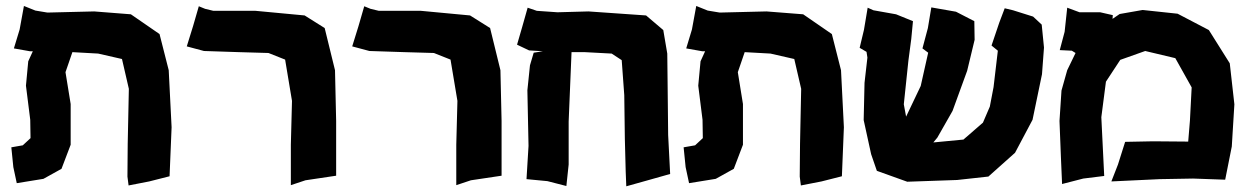

<svg xmlns="http://www.w3.org/2000/svg" viewBox="-20 -618 4252 654"><path d="M61.5 -597.7 46.9 -517.6 27.3 -453.1 82 -443.4H91.8L76.2 -409.2L68.4 -326.2L83 -210L84 -147.5L57.6 -123L18.6 -116.2L25.4 -48.8L37.1 5.9L127.9 -8.8L189.5 -43L220.7 -125V-263.7L203.1 -372.1L226.6 -440.4L314.5 -435.5L395.5 -417L418.9 -315.4L415 -127.9L414.1 -16.6L418 13.7L488.3 0L557.6 -17.6L564.5 -184.6L554.7 -378.9L523.4 -502L425.8 -569.3L300.8 -579.1L141.6 -575.2L100.6 -582Z M657.2 -596.7 637.7 -529.3 616.2 -460 674.8 -444.3 793.9 -440.4 894.5 -437.5 951.2 -415 974.6 -274.4 970.7 -125V12.7L1020.5 -3.9L1125 -19.5V-206.1L1121.1 -378.9L1085.9 -522.5L1017.6 -565.4L850.6 -581.1H707L678.7 -587.9Z M1220.7 -596.7 1201.2 -529.3 1179.7 -460 1238.3 -444.3 1357.4 -440.4 1458 -437.5 1514.6 -415 1538.1 -274.4 1534.2 -125V12.7L1584 -3.9L1688.5 -19.5V-206.1L1684.6 -378.9L1649.4 -522.5L1581.1 -565.4L1414.1 -581.1H1270.5L1242.2 -587.9Z M1777.3 -591.8 1758.8 -526.4 1741.2 -465.8 1782.2 -446.3 1829.1 -443.4 1797.9 -438.5 1785.2 -395.5 1776.4 -310.5 1780.3 -121.1 1773.4 -7.8 1844.7 -1 1909.2 15.6 1917 -57.6V-204.1L1926.8 -440.4H1971.7L2063.5 -435.5L2097.7 -413.1L2106.4 -293.9L2108.4 -144.5L2111.3 -33.2L2113.3 16.6L2186.5 -3.9L2262.7 -25.4L2255.9 -158.2L2253.9 -346.7L2252.9 -435.5L2239.3 -515.6L2180.7 -565.4L1984.4 -579.1L1878.9 -576.2L1808.6 -581.1Z M2351.6 -597.7 2336.9 -517.6 2317.4 -453.1 2372.1 -443.4H2381.8L2366.2 -409.2L2358.4 -326.2L2373 -210L2374 -147.5L2347.7 -123L2308.6 -116.2L2315.4 -48.8L2327.1 5.9L2418 -8.8L2479.5 -43L2510.7 -125V-263.7L2493.2 -372.1L2516.6 -440.4L2604.5 -435.5L2685.5 -417L2709 -315.4L2705.1 -127.9L2704.1 -16.6L2708 13.7L2778.3 0L2847.7 -17.6L2854.5 -184.6L2844.7 -378.9L2813.5 -502L2715.8 -569.3L2590.8 -579.1L2431.6 -575.2L2390.6 -582Z M2935.5 -591.8 2922.9 -516.6 2908.2 -455.1 2931.6 -441.4 2934.6 -421.9 2924.8 -335.9 2921.9 -209 2947.3 -92.8 2966.8 -36.1 3070.3 1 3240.2 -4.9 3346.7 -16.6 3437.5 -97.7 3497.1 -210 3529.3 -365.2 3536.1 -456.1 3528.3 -534.2 3499 -561.5 3430.7 -583 3402.3 -589.8 3383.8 -541 3357.4 -462.9 3378.9 -445.3 3364.3 -321.3 3351.6 -254.9 3328.1 -200.2 3261.7 -142.6 3159.2 -132.8 3172.9 -149.4 3224.6 -240.2 3274.4 -377 3299.8 -482.4 3298.8 -545.9 3236.3 -578.1 3152.3 -592.8 3140.6 -522.5 3122.1 -453.1 3141.6 -438.5 3116.2 -325.2 3066.4 -220.7 3058.6 -262.7 3074.2 -411.1 3084 -485.4 3089.8 -545.9 3032.2 -569.3 2955.1 -583Z M3615.2 -591.8 3606.4 -509.8 3589.8 -447.3 3630.9 -445.3 3643.6 -437.5 3615.2 -378.9 3595.7 -309.6 3588.9 -206.1 3593.8 -81.1 3597.7 8.8 3669.9 -9.8 3741.2 -18.6 3731.4 -218.8 3747.1 -339.8 3795.9 -414.1 3880.9 -444.3 3983.4 -419.9 4039.1 -320.3 4033.2 -207 4027.3 -135.7 3907.2 -136.7 3812.5 -134.8 3788.1 -57.6 3765.6 0 3930.7 -7.8 4043.9 -9.8 4153.3 -5.9 4175.8 -119.1 4184.6 -262.7 4168.9 -402.3 4097.7 -515.6 3991.2 -571.3 3872.1 -584 3793.9 -570.3 3769.5 -553.7 3770.5 -566.4 3727.5 -576.2H3657.2Z"/></svg>

Font: MaokenAssortedSans-TC
Style: Regular
Weight: 500
Version: Version 0.83